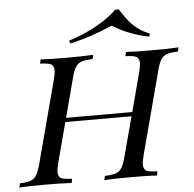

<svg xmlns="http://www.w3.org/2000/svg" viewBox="-87 -872 937 928"><g transform="rotate(-5 382.0 -408.0)"><path d="M641.1 -20 637.2 0Q594.7 -2.9 511.7 -2.9Q428.7 -2.9 381.8 0L386.2 -20Q422.9 -21.5 440.4 -27.8Q458 -34.2 468.8 -51.3Q479.5 -68.4 488.8 -106L539.6 -295.9H218.3L168 -106Q159.7 -74.2 159.7 -58.6Q159.7 -43 168.5 -32.2Q177.2 -21.5 227.1 -20L223.1 0Q176.3 -2.9 94.2 -2.9Q12.2 -2.9 -30.8 0L-25.9 -20Q9.3 -21.5 26.9 -27.8Q43.9 -34.2 54.7 -51.8Q65.4 -69.3 75.2 -106L180.2 -502Q188.5 -533.7 188.5 -549.3Q188.5 -564.9 179.2 -575.7Q169.9 -586.4 121.1 -587.9L126 -607.9Q166 -605 250 -605Q334 -605 380.9 -607.9L376 -587.9Q338.9 -586.4 321.3 -580.1Q303.7 -573.7 293 -556.6Q282.2 -539.6 272.9 -502L223.6 -315.9H544.9L594.2 -502Q602.5 -533.7 602.5 -549.3Q602.5 -564.9 593.3 -575.7Q584 -586.4 535.2 -587.9L540 -607.9Q584.5 -605 668 -605Q751.5 -605 794.9 -607.9L790 -587.9Q752.9 -586.4 735.4 -580.1Q717.8 -573.7 707 -556.6Q696.3 -539.6 687 -502L582 -106Q573.7 -74.2 573.7 -58.6Q573.7 -43 582.5 -32.2Q591.3 -21.5 641.1 -20ZM481.4 -740.2Q377.9 -694.8 275.9 -671.9L270.5 -686Q341.8 -708 404.3 -742.7Q466.8 -777.3 505.9 -815.9H523.4Q551.8 -767.6 583.5 -736.3Q615.2 -705.1 662.6 -686L658.7 -671.9Q566.4 -689 481.4 -740.2Z"/></g></svg>

Font: PlayfairDisplaySC-Italic
Style: Italic
Weight: 400
Italic angle: -14°
Designer: Claus Eggers Sørensen
Foundry: Claus Eggers Sørensen
Version: Version 1.004;PS 001.004;hotconv 1.0.70;makeotf.lib2.5.58329